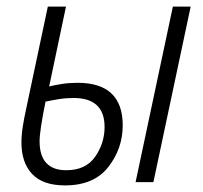

<svg xmlns="http://www.w3.org/2000/svg" viewBox="-20 -552 614 582"><path d="M391 0H445L558 -532H504ZM177 10Q265 10 308.5 -46Q352 -102 352 -172Q352 -301 215 -301Q190 -301 167.5 -297.5Q145 -294 129 -290L180 -532H125L58 -216Q53 -193 49 -168Q45 -143 45 -120Q45 -59 77.5 -24.5Q110 10 177 10ZM181 -36Q100 -36 100 -124Q100 -155 118 -244Q137 -248 158.5 -251.5Q180 -255 203 -255Q297 -255 297 -167Q297 -118 268.5 -77Q240 -36 181 -36Z"/></svg>

Font: Noto Sans Display SemiCondensed Light
Style: Italic
Weight: 300
Width: 4
Italic angle: -12°
Designer: Monotype Design Team
Foundry: Monotype Imaging Inc.
Version: Version 1.900